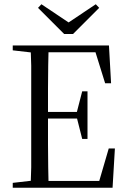

<svg xmlns="http://www.w3.org/2000/svg" viewBox="-20 -884 601 904"><path d="M40 0H175V-36H153L40 -23ZM124 0H209Q208 -44 207 -97Q206 -150 206 -207V-318V-360V-467Q206 -522 207 -575Q208 -627 209 -670H124Q126 -627 127 -575Q127 -522 127 -467V-360V-314V-206Q127 -149 127 -96Q126 -43 124 0ZM166 0H510L521 -185H492L442 -14L479 -32H166ZM166 -326H360V-357H166ZM367 -230H392V-454H367L341 -353V-333ZM40 -647 153 -634H175V-670H40ZM475 -492H503L493 -670H165V-638H461L424 -656ZM175 -864 159 -847 282 -724H324L447 -847L431 -864L277 -761H329Z"/></svg>

Font: Source Serif 4 48pt
Style: Regular
Weight: 400
Designer: Frank Grie√ühammer
Foundry: Adobe Systems Incorporated
Version: Version 4.004;hotconv 1.0.116;makeotfexe 2.5.65601